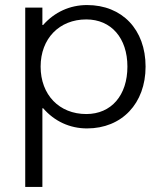

<svg xmlns="http://www.w3.org/2000/svg" viewBox="-20 -499 642 761"><path d="M325 -479C257 -479 196 -451 151 -400H148V-469H80V242H148V-70H151C196 -18 257 10 325 10C463 10 557 -89 557 -235C557 -382 464 -479 325 -479ZM322 -47C215 -47 141 -123 141 -235C141 -346 215 -422 322 -422C421 -422 485 -348 485 -235C485 -121 421 -47 322 -47Z"/></svg>

Font: UULA Sans
Style: Regular
Weight: 400
Designer: Mohamed Gaber, Laura Garcia Mut
Foundry: Kief Type Foundry
Version: Version 3.006;hotconv 1.0.109;makeotfexe 2.5.65596